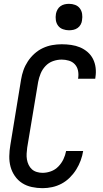

<svg xmlns="http://www.w3.org/2000/svg" viewBox="-20 -974 540 1002"><path d="M202 8Q174 8 146 2Q118 -4 95.5 -18.5Q73 -33 57.5 -55.5Q42 -78 35 -104Q28 -130 28.5 -159Q29 -188 34 -217L90 -559Q94 -584 102.5 -608Q111 -632 125.5 -654Q140 -676 160 -694Q180 -712 203.5 -723Q227 -734 252 -738.5Q277 -743 302 -743Q327 -743 351.5 -739.5Q376 -736 397.5 -727Q419 -718 437 -702.5Q455 -687 465.5 -666Q476 -645 479 -620.5Q482 -596 478 -571Q478 -569 477.5 -567Q477 -565 477 -563H387Q387 -564 387.5 -565Q388 -566 388 -567Q391 -587 387 -606Q383 -625 370.5 -638.5Q358 -652 339.5 -657.5Q321 -663 302 -663Q279 -663 256.5 -655Q234 -647 217.5 -629.5Q201 -612 192 -590Q183 -568 179 -546L122 -204Q120 -188 119 -172.5Q118 -157 120.5 -142Q123 -127 129.5 -113.5Q136 -100 146.5 -90.5Q157 -81 172 -76.5Q187 -72 202 -72Q224 -72 246 -80Q268 -88 284.5 -105Q301 -122 311 -143Q321 -164 325 -186H414Q410 -161 401 -136.5Q392 -112 378 -89.5Q364 -67 344.5 -47.5Q325 -28 301.5 -15.5Q278 -3 252.5 2.5Q227 8 202 8ZM340 -816Q324 -816 308.5 -821.5Q293 -827 283.5 -839.5Q274 -852 271.5 -868.5Q269 -885 272 -902Q274 -913 280 -924Q286 -935 296 -942Q306 -949 317.5 -951.5Q329 -954 340 -954Q357 -954 372 -948.5Q387 -943 396.5 -930.5Q406 -918 408.5 -901.5Q411 -885 408 -868Q407 -857 401 -846Q395 -835 385 -828Q375 -821 363.5 -818.5Q352 -816 340 -816Z"/></svg>

Font: Iosevka Curly Medium Oblique
Style: Regular
Weight: 500
Italic angle: -9°
Monospace: yes
Designer: Belleve Invis
Foundry: Belleve Invis
Version: Version 11.1.0; ttfautohint (v1.8.3)